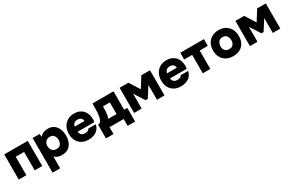

<svg xmlns="http://www.w3.org/2000/svg" viewBox="162 -1910 5254 3482"><g transform="rotate(-30 2789.5 -169.0)"><path d="M51 0V-527H543V0H385V-386H210V0Z M645 199V-527H792L800 -464Q835 -506 878 -521Q921 -536 968 -536Q1041 -536 1091 -500Q1141 -464 1167 -402Q1193 -340 1193 -263Q1193 -186 1167 -124.5Q1141 -63 1088 -27.5Q1035 8 953 8Q917 8 888.5 -0.5Q860 -9 839 -22Q818 -35 804 -49V199ZM925 -136Q969 -136 993 -155Q1017 -174 1027 -203Q1037 -232 1037 -261Q1037 -293 1026 -323.5Q1015 -354 990 -373Q965 -392 922 -392Q883 -392 856.5 -373.5Q830 -355 816.5 -326Q803 -297 803 -264Q803 -231 816 -202Q829 -173 856 -154.5Q883 -136 925 -136Z M1516 8Q1434 8 1374.5 -25Q1315 -58 1283 -118.5Q1251 -179 1251 -261Q1251 -343 1284 -405Q1317 -467 1376.5 -502Q1436 -537 1517 -537Q1575 -537 1621 -518Q1667 -499 1699 -464.5Q1731 -430 1748 -382Q1765 -334 1764 -276Q1764 -261 1763 -246.5Q1762 -232 1758 -217H1408Q1411 -192 1423 -171Q1435 -150 1457 -138Q1479 -126 1513 -126Q1537 -126 1556.5 -131.5Q1576 -137 1589 -147.5Q1602 -158 1606 -171H1762Q1749 -108 1712 -68.5Q1675 -29 1624 -10.5Q1573 8 1516 8ZM1411 -324H1614Q1614 -345 1603.5 -365Q1593 -385 1571 -397.5Q1549 -410 1514 -410Q1480 -410 1457 -397Q1434 -384 1423 -364Q1412 -344 1411 -324Z M1794 144V-142Q1816 -142 1832.5 -153Q1849 -164 1860 -184Q1871 -204 1878 -228.5Q1885 -253 1888 -281Q1895 -326 1896.5 -374.5Q1898 -423 1898 -465Q1898 -481 1898 -496.5Q1898 -512 1898 -527H2339V-142H2405V144H2248V0H1952V144ZM2006 -142H2181V-386H2038Q2037 -355 2036 -321.5Q2035 -288 2032 -257Q2031 -238 2027.5 -218Q2024 -198 2019 -179Q2014 -160 2006 -142Z M2467 0V-527H2651L2787 -311L2922 -527H3103V0H2945V-311L2809 -97H2763L2625 -312V0Z M3450 8Q3368 8 3308.5 -25Q3249 -58 3217 -118.5Q3185 -179 3185 -261Q3185 -343 3218 -405Q3251 -467 3310.5 -502Q3370 -537 3451 -537Q3509 -537 3555 -518Q3601 -499 3633 -464.5Q3665 -430 3682 -382Q3699 -334 3698 -276Q3698 -261 3697 -246.5Q3696 -232 3692 -217H3342Q3345 -192 3357 -171Q3369 -150 3391 -138Q3413 -126 3447 -126Q3471 -126 3490.5 -131.5Q3510 -137 3523 -147.5Q3536 -158 3540 -171H3696Q3683 -108 3646 -68.5Q3609 -29 3558 -10.5Q3507 8 3450 8ZM3345 -324H3548Q3548 -345 3537.5 -365Q3527 -385 3505 -397.5Q3483 -410 3448 -410Q3414 -410 3391 -397Q3368 -384 3357 -364Q3346 -344 3345 -324Z M3905 0V-386H3737V-527H4233V-386H4063V0Z M4544 8Q4465 8 4403.5 -24Q4342 -56 4307 -116.5Q4272 -177 4272 -262Q4272 -349 4307.5 -410.5Q4343 -472 4404 -504.5Q4465 -537 4542 -537Q4620 -537 4680 -503.5Q4740 -470 4775 -408.5Q4810 -347 4810 -260Q4810 -175 4776.5 -115Q4743 -55 4683 -23.5Q4623 8 4544 8ZM4541 -139Q4584 -139 4608.5 -157Q4633 -175 4643.5 -203Q4654 -231 4654 -261Q4654 -291 4643.5 -321Q4633 -351 4608.5 -370.5Q4584 -390 4541 -390Q4499 -390 4474 -370.5Q4449 -351 4438 -321Q4427 -291 4427 -261Q4427 -230 4438 -202Q4449 -174 4474 -156.5Q4499 -139 4541 -139Z M4892 0V-527H5076L5212 -311L5347 -527H5528V0H5370V-311L5234 -97H5188L5050 -312V0Z"/></g></svg>

Font: Onest ExtraBold
Style: Regular
Weight: 800
Designer: Dmitri Voloshin, Andrey Kudryavtsev
Foundry: Dmitri Voloshin, Andrey Kudryavtsev
Version: Version 1.000;gftools[0.9.33]